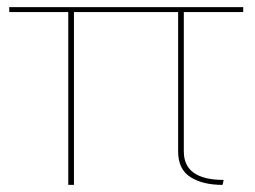

<svg xmlns="http://www.w3.org/2000/svg" viewBox="-20 -520 718 540"><path d="M497 -486V-94Q497 -14 609 -14L606 0Q550 0 515.5 -22Q481 -44 481 -94V-486H188V0H172V-486H6V-500H664V-486Z"/></svg>

Font: Work Sans Thin
Style: Regular
Weight: 260
Designer: Wei Huang
Foundry: Wei Huang
Version: Version 1.500